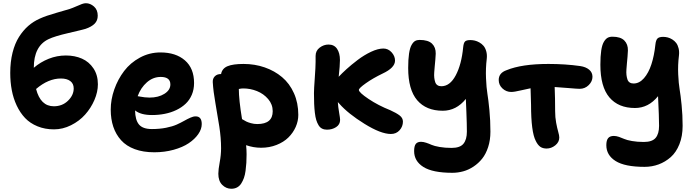

<svg xmlns="http://www.w3.org/2000/svg" viewBox="-20 -856 4333 1198"><path d="M316.9 -48.8Q260.3 -48.8 213.9 -67.9Q167.5 -86.9 136.5 -119.6Q105.5 -152.3 84.2 -197.5Q63 -242.7 53.5 -293.5Q43.9 -344.2 43.9 -400.9Q43.9 -470.2 58.3 -527.6Q72.8 -585 98.6 -625.7Q124.5 -666.5 156.7 -694.6Q189 -722.7 229 -740.2Q266.1 -757.3 334.2 -776.6Q402.3 -795.9 414.1 -799.8Q433.1 -806.2 455.6 -816.2Q478 -826.2 491.5 -831.1Q504.9 -835.9 516.1 -835.9Q543 -835.9 566.4 -815.4Q589.8 -794.9 589.8 -757.8Q589.8 -727.5 570.3 -708Q550.8 -688.5 513.2 -675.8Q495.6 -670.4 408 -650.1Q320.3 -629.9 283.2 -611.8Q190.9 -568.4 190.9 -433.1Q232.4 -468.8 283.9 -489.3Q335.4 -509.8 391.1 -509.8Q446.8 -509.8 491.2 -490.2Q535.6 -470.7 563.2 -429.2Q590.8 -387.7 590.8 -330.1Q590.8 -282.2 569.1 -231.9Q547.4 -181.6 511.2 -141.1Q475.1 -100.6 423.3 -74.7Q371.6 -48.8 316.9 -48.8ZM359.9 -366.2Q281.7 -366.2 205.1 -300.8Q232.9 -192.9 315.9 -192.9Q368.7 -192.9 404.3 -227.5Q439.9 -262.2 439.9 -304.2Q439.9 -334 418.7 -350.1Q397.5 -366.2 359.9 -366.2Z M942.9 94.2Q873.5 94.2 820.8 74.7Q768.1 55.2 735.6 19Q703.1 -17.1 687 -64.9Q670.9 -112.8 670.9 -171.9Q670.9 -234.9 693.1 -298.1Q715.3 -361.3 754.4 -412.8Q793.5 -464.4 853 -496.6Q912.6 -528.8 981 -528.8Q1077.1 -528.8 1134 -479.2Q1190.9 -429.7 1190.9 -337.9Q1190.9 -297.9 1176.8 -264.6Q1162.6 -231.4 1137.9 -208.3Q1113.3 -185.1 1079.8 -169.2Q1046.4 -153.3 1008.3 -145.8Q970.2 -138.2 928.7 -138.2Q857.9 -138.2 822.8 -167Q823.7 -106.9 847.4 -78.9Q871.1 -50.8 927.7 -50.8Q975.6 -50.8 1016.1 -58.8Q1056.6 -66.9 1082.5 -78.6Q1108.4 -90.3 1129.2 -102.1Q1149.9 -113.8 1168 -121.8Q1186 -129.9 1200.7 -129.9Q1238.8 -129.9 1238.8 -82Q1238.8 -50.3 1217 -19Q1195.3 12.2 1157.5 37.6Q1119.6 63 1063.2 78.6Q1006.8 94.2 942.9 94.2ZM982.9 -376Q935.1 -376 896.7 -342.5Q858.4 -309.1 838.9 -255.9Q843.8 -255.4 856.4 -252.9Q869.1 -250.5 883.3 -248.8Q897.5 -247.1 913.1 -247.1Q968.3 -247.1 1005.6 -270.5Q1043 -293.9 1043 -329.1Q1043 -376 982.9 -376Z M1609.4 65.9Q1561.5 65.9 1515.6 49.8Q1518.6 77.1 1518.6 106.9Q1518.6 136.2 1517.1 159.9Q1515.6 183.6 1512.2 209.5Q1508.8 235.4 1502 254.4Q1495.1 273.4 1484.9 289.3Q1474.6 305.2 1459 313.5Q1443.4 321.8 1423.3 321.8Q1391.1 321.8 1366.7 297.6Q1342.3 273.4 1342.3 228Q1342.3 202.1 1350.8 156.7Q1359.4 111.3 1359.4 68.8Q1359.4 4.9 1348.4 -66.4Q1337.4 -137.7 1324.2 -211.7Q1311 -285.6 1307.6 -342.8Q1306.2 -365.2 1320.1 -379.6Q1334 -394 1358.4 -394H1359.4Q1365.7 -428.7 1399.7 -442.9Q1433.6 -457 1499.5 -457Q1569.8 -457 1631.6 -435.5Q1693.4 -414.1 1740.2 -374.5Q1787.1 -335 1814.2 -274.2Q1841.3 -213.4 1841.3 -139.2Q1841.3 -100.6 1825 -63.7Q1808.6 -26.9 1779.3 2Q1750 30.8 1705.6 48.3Q1661.1 65.9 1609.4 65.9ZM1497.6 -304.2Q1485.4 -304.2 1470.2 -300.8Q1470.2 -233.9 1490.2 -112.8Q1506.8 -103 1516.6 -97.9Q1526.4 -92.8 1545.7 -87.4Q1564.9 -82 1585.4 -82Q1681.6 -82 1681.6 -162.1Q1681.6 -204.6 1653.3 -237.8Q1625 -271 1583.5 -287.6Q1542 -304.2 1497.6 -304.2Z M2020 -46.9Q2002.9 -46.9 1989.7 -53.5Q1976.6 -60.1 1967.8 -74.5Q1959 -88.9 1953.4 -106.9Q1947.8 -125 1944.6 -152.3Q1941.4 -179.7 1940.2 -208Q1939 -236.3 1939 -274.9Q1939 -299.3 1944.1 -369.4Q1949.2 -439.5 1949.2 -470.2V-506.8Q1949.2 -539.6 1974.6 -558.8Q2000 -578.1 2029.8 -578.1Q2064.9 -578.1 2083 -551.5Q2101.1 -524.9 2101.1 -481Q2101.1 -447.3 2093.3 -377Q2112.8 -397.9 2142.1 -424.6Q2171.4 -451.2 2211.4 -481.7Q2251.5 -512.2 2294.9 -532.7Q2338.4 -553.2 2372.1 -553.2Q2402.3 -553.2 2423.6 -529.5Q2444.8 -505.9 2444.8 -478Q2444.8 -433.1 2367.2 -397Q2306.6 -367.7 2262.9 -336.7Q2219.2 -305.7 2219.2 -294.9Q2219.2 -279.3 2279.5 -238.8Q2339.8 -198.2 2416 -168Q2453.6 -150.9 2473.9 -135.3Q2494.1 -119.6 2494.1 -97.2Q2494.1 -66.9 2473.4 -43.5Q2452.6 -20 2418.9 -20Q2356.4 -20 2254.4 -83.3Q2152.3 -146.5 2097.2 -209Q2095.7 -210.4 2092.5 -214.1Q2089.4 -217.8 2087.9 -219.2Q2089.8 -189 2095.9 -153.8Q2102.1 -118.7 2102.1 -107.9Q2102.1 -79.1 2077.4 -63Q2052.7 -46.9 2020 -46.9Z M2802.7 222.2Q2679.7 222.2 2621.8 185.8Q2564 149.4 2564 86.9Q2564 55.7 2574.2 42.2Q2584.5 28.8 2606.9 28.8Q2621.6 28.8 2639.2 34.7Q2656.7 40.5 2673.1 47.9Q2689.5 55.2 2722.7 61Q2755.9 66.9 2797.9 66.9Q2850.6 66.9 2871.8 40.8Q2893.1 14.6 2893.1 -34.2Q2893.1 -82 2890.1 -155Q2887.2 -228 2886.7 -238.8Q2827.1 -165 2742.7 -165Q2639.2 -165 2583 -230.7Q2526.9 -296.4 2526.9 -432.1Q2526.9 -485.4 2532.2 -521.2Q2537.6 -557.1 2547.9 -575.2Q2558.1 -593.3 2569.8 -600.1Q2581.5 -606.9 2598.1 -606.9Q2651.9 -606.9 2675.8 -583.5Q2699.7 -560.1 2698.7 -521Q2698.2 -505.4 2696.3 -483.2Q2694.3 -460.9 2692.6 -443.4Q2690.9 -425.8 2689.5 -405.8Q2688 -385.7 2689.7 -370.8Q2691.4 -356 2695.6 -343.5Q2699.7 -331.1 2709.5 -324.5Q2719.2 -317.9 2733.9 -317.9Q2787.6 -317.9 2823.7 -386Q2859.9 -454.1 2870.1 -562Q2873 -589.4 2882.1 -597.7Q2891.1 -606 2915 -606Q2928.2 -606 2942.1 -602.8Q2956.1 -599.6 2970.9 -591.3Q2985.8 -583 2996.8 -570.3Q3007.8 -557.6 3013.9 -536.4Q3020 -515.1 3017.1 -488.8Q3009.8 -428.7 3012.5 -368.2Q3015.1 -307.6 3021.2 -271Q3027.3 -234.4 3033.7 -169.2Q3040 -104 3040 -34.2Q3040 18.1 3025.9 61.5Q3011.7 105 2988.5 134Q2965.3 163.1 2934.3 183.6Q2903.3 204.1 2870.1 213.1Q2836.9 222.2 2802.7 222.2Z M3169.9 -282.2Q3138.7 -282.2 3115.2 -304Q3091.8 -325.7 3091.8 -356.9Q3091.8 -400.9 3140.6 -418Q3234.9 -457 3401.9 -457Q3507.8 -457 3600.6 -443.8Q3635.7 -438.5 3656.2 -421.1Q3676.8 -403.8 3676.8 -377Q3676.8 -348.1 3653.3 -325Q3629.9 -301.8 3596.7 -301.8Q3581.5 -301.8 3526.6 -306.6Q3471.7 -311.5 3440.9 -313Q3443.8 -242.7 3443.8 -163.1Q3443.8 -123.5 3450.2 -89.8Q3456.5 -56.2 3463.1 -33.4Q3469.7 -10.7 3469.7 2Q3469.7 30.8 3444.8 50.8Q3419.9 70.8 3390.6 70.8Q3366.7 70.8 3350.8 59.6Q3335 48.3 3322.8 22.9Q3293.5 -33.2 3293.5 -202.1Q3293.5 -218.8 3290.5 -305.2Q3271 -301.8 3230 -292Q3189 -282.2 3169.9 -282.2Z M4002 185.1Q3878.9 185.1 3821 148.7Q3763.2 112.3 3763.2 49.8Q3763.2 20 3774.4 6.1Q3785.6 -7.8 3810.1 -7.8Q3824.7 -7.8 3842 -2Q3859.4 3.9 3875 11Q3890.6 18.1 3923.1 23.9Q3955.6 29.8 3997.1 29.8Q4049.3 29.8 4070.8 4.4Q4092.3 -21 4092.3 -70.8Q4092.3 -123.5 4085.9 -255.9Q4026.4 -182.1 3941.9 -182.1Q3838.4 -182.1 3782.2 -248.5Q3726.1 -314.9 3726.1 -452.1Q3726.1 -505.4 3731.4 -540.8Q3736.8 -576.2 3747.6 -594.5Q3758.3 -612.8 3770.8 -619.9Q3783.2 -627 3801.3 -627Q3852.1 -627 3875.5 -603.3Q3898.9 -579.6 3897.9 -541Q3897.5 -524.9 3895.5 -502.4Q3893.6 -480 3891.8 -461.9Q3890.1 -443.8 3888.7 -423.6Q3887.2 -403.3 3888.9 -388.4Q3890.6 -373.5 3894.8 -360.8Q3898.9 -348.1 3908.7 -341.6Q3918.5 -335 3933.1 -335Q3969.2 -335 3998 -367.9Q4026.9 -400.9 4044.4 -454.6Q4062 -508.3 4069.3 -577.1Q4072.3 -605.5 4082.3 -615.7Q4092.3 -626 4118.2 -626Q4132.3 -626 4146.5 -622.3Q4160.6 -618.7 4174.8 -609.9Q4189 -601.1 4199 -588.1Q4209 -575.2 4214.1 -554.7Q4219.2 -534.2 4216.3 -508.8Q4209 -450.7 4211.7 -392.6Q4214.4 -334.5 4220.5 -299.1Q4226.6 -263.7 4232.9 -200.9Q4239.3 -138.2 4239.3 -70.8Q4239.3 -6.3 4219.2 43.9Q4199.2 94.2 4165.3 124.3Q4131.3 154.3 4089.8 169.7Q4048.3 185.1 4002 185.1Z"/></svg>

Font: Shantell Sans Irregular Bouncy
Style: Bold
Weight: 700
Designer: Stephen Nixon, Anya Danilova, Shantell Martin
Foundry: Arrow Type
Version: Version 1.006;[9816181b4]